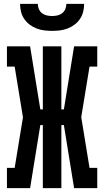

<svg xmlns="http://www.w3.org/2000/svg" viewBox="-20 -975 540 995"><path d="M136 0H16V-105H56L99 -367L56 -630H16V-735H136L189 -408H202V-735H298V-408H311L364 -735H484V-630H444L401 -368L444 -105H484V0H364L311 -327H298V0H202V-327H189ZM250 -815Q229 -815 209 -817.5Q189 -820 169.5 -827.5Q150 -835 133.5 -847.5Q117 -860 105.5 -877Q94 -894 89 -914Q84 -934 84 -955H176Q176 -941 181.5 -928Q187 -915 198 -906.5Q209 -898 222.5 -895Q236 -892 250 -892Q264 -892 277.5 -895Q291 -898 302 -906.5Q313 -915 318.5 -928Q324 -941 324 -955H416Q416 -934 411 -914Q406 -894 394.5 -877Q383 -860 366.5 -847.5Q350 -835 330.5 -827.5Q311 -820 291 -817.5Q271 -815 250 -815Z"/></svg>

Font: Iosevka Curly Slab Extrabold
Style: Regular
Weight: 800
Monospace: yes
Designer: Belleve Invis
Foundry: Belleve Invis
Version: Version 22.1.2; ttfautohint (v1.8.4)